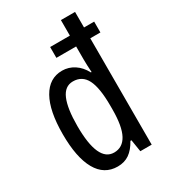

<svg xmlns="http://www.w3.org/2000/svg" viewBox="-189 -851 840 952"><g transform="rotate(-30 231.0 -375.0)"><path d="M199 10Q122 10 82 -61Q42 -132 42 -265Q42 -398 82 -469Q122 -540 196 -540Q233 -540 264.5 -519.5Q296 -499 316 -461H320Q317 -505 317 -535V-609H204V-671H317V-760H398V-671H456V-609H398V0H333L322 -69H316Q294 -29 266 -9.5Q238 10 199 10ZM218 -59Q267 -59 292 -105.5Q317 -152 317 -250V-270Q317 -372 293 -419.5Q269 -467 216 -467Q169 -467 147 -415.5Q125 -364 125 -264Q125 -59 218 -59Z"/></g></svg>

Font: Noto Sans Myanmar ExtraCondensed
Style: Regular
Weight: 400
Width: 2
Designer: Monotype Design Team
Foundry: Monotype Imaging Inc.
Version: Version 2.107; ttfautohint (v1.8.4.7-5d5b)